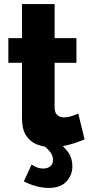

<svg xmlns="http://www.w3.org/2000/svg" viewBox="-20 -712 442 942"><path d="M395 -28Q373 -19 346.5 -10Q320 -1 291 4.5Q262 10 234 10Q194 10 160.5 -3.5Q127 -17 107.5 -48Q88 -79 88 -130V-404H21V-525H88V-692H248V-525H355V-404H248V-185Q248 -159 261 -147.5Q274 -136 294 -136Q311 -136 330.5 -142Q350 -148 364 -155ZM219 210Q191 210 159.5 202Q128 194 97 178L135 95Q149 105 163 110Q177 115 192 115Q213 115 226.5 104Q240 93 240 73Q240 53 227.5 35.5Q215 18 191 0L243 -32Q282 -5 308.5 27Q335 59 335 104Q335 147 306 178.5Q277 210 219 210Z"/></svg>

Font: Raleway Thin ExtraBold
Style: Regular
Weight: 800
Version: Version 4.026